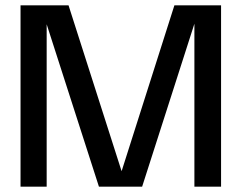

<svg xmlns="http://www.w3.org/2000/svg" viewBox="-20 -700 906 720"><path d="M57 0V-680H237L436 -58L634 -680H809V0H709V-611L513 0H351L155 -609V0Z"/></svg>

Font: TASA Orbiter Display Medium
Style: Regular
Weight: 500
Designer: Weizhong Zhang
Version: Version 1.000;Glyphs 3.1.2 (3151)